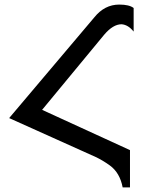

<svg xmlns="http://www.w3.org/2000/svg" viewBox="-20 -745 625 839"><path d="M501 -725Q545 -725 564 -710V-607Q540 -637 511 -639Q474 -639 435 -593L164 -265L548 -89V74H516Q504 10 460 -22Q428 -45 398 -59L20 -229L392 -669Q437 -725 501 -725Z"/></svg>

Font: Autonym
Style: Regular
Weight: 500
Version: Version 1.0.20131126